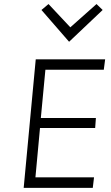

<svg xmlns="http://www.w3.org/2000/svg" viewBox="-20 -904 534 924"><path d="M94 0 152 -618.5H486L479.5 -568.5H198.5L176.5 -336H441.5L438 -288H172.5L150.5 -50.5H432.5L426.5 0ZM444.5 -884.5 474 -856 312.5 -703 179.5 -856 213.5 -884.5 318.5 -772.5Z"/></svg>

Font: Karla Light
Style: Italic
Weight: 300
Italic angle: -8°
Designer: Jonathan Pinhorn
Version: Version 2.004;gftools[0.9.33]